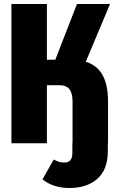

<svg xmlns="http://www.w3.org/2000/svg" viewBox="-20 -715 584 958"><path d="M519 -208V0H518V39Q518 131 466 177Q414 223 326 223Q246 223 192 180L248 81Q263 89 274.5 92.5Q286 96 301 96Q341 96 341 50V-1H342V-207Q342 -251 326 -270.5Q310 -290 274 -290H214V0H37V-695H214V-417H256L364 -695H529L408 -407Q465 -389 492 -340Q519 -291 519 -208Z"/></svg>

Font: Fira Sans Compressed ExtraBold
Style: Regular
Weight: 800
Width: 1
Designer: bBox Type GmbH & Carrois Corporate GbR & Edenspiekermann AG
Foundry: bBox Type GmbH & Carrois Corporate GbR & Edenspiekermann AG
Version: Version 4.301